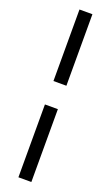

<svg xmlns="http://www.w3.org/2000/svg" viewBox="-188 -791 621 1069"><g transform="rotate(20 122.0 -257.0)"><path d="M158.7 239.7H82V-191.9H158.7ZM158.7 -330.6H82V-754.4H158.7Z"/></g></svg>

Font: RGR Online_21
Style: Regular
Weight: 400
Italic angle: -12°
Designer: vernon adams
Foundry: vernon adams
Version: Version 1.000